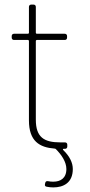

<svg xmlns="http://www.w3.org/2000/svg" viewBox="-20 -648 394 836"><path d="M257 0H263C269 0 273 -4 273 -10V-18C273 -24 269 -28 263 -28H243C172 -28 136 -50 136 -127V-470C136 -472 138 -474 140 -474H262C268 -474 272 -478 272 -484V-491C272 -497 268 -501 262 -501H140C138 -501 136 -503 136 -505V-618C136 -624 132 -628 126 -628H116C110 -628 106 -624 106 -618V-505C106 -503 104 -501 102 -501H41C35 -501 31 -497 31 -491V-484C31 -478 35 -474 41 -474H102C104 -474 106 -472 106 -470V-124C106 -33 152 -6 218 -1C220 -1 222 0 223 1C248 26 269 57 269 88C269 129 242 143 213 143C205 143 198 143 190 141C183 140 179 141 177 148L176 153C174 160 177 164 183 165C193 167 202 168 212 168C255 168 297 149 297 88C297 61 284 33 255 5C253 2 254 0 257 0Z"/></svg>

Font: Barlow Thin
Style: Regular
Weight: 250
Designer: Jeremy Tribby
Foundry: Tribby Type
Version: Version 1.422;hotconv 1.0.109;makeotfexe 2.5.65596